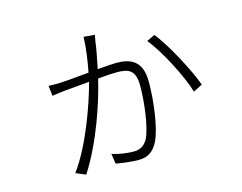

<svg xmlns="http://www.w3.org/2000/svg" viewBox="-92 -753 1185 941"><g transform="rotate(-15 500.0 -282.0)"><path d="M736 -529 695 -509C751 -442 829 -291 852 -210L898 -234C872 -308 789 -466 736 -529ZM171 -422 177 -370C193 -373 215 -375 235 -378L368 -390C341 -288 274 -93 187 25L237 46C328 -95 389 -283 415 -394C455 -398 491 -400 512 -400C572 -400 605 -385 605 -307C605 -218 588 -93 562 -44C542 -10 517 -3 491 -3C464 -3 420 -8 382 -20L390 31C422 37 468 43 504 43C546 43 580 27 604 -23C633 -83 651 -215 651 -315C651 -420 594 -445 521 -445C502 -445 466 -442 425 -439C436 -491 447 -550 449 -572C451 -582 452 -590 455 -605L399 -610C397 -551 388 -490 377 -434C320 -429 263 -423 235 -422C213 -421 192 -421 171 -422Z"/></g></svg>

Font: GenYoGothic2 TW L
Style: Regular
Weight: 300
Version: Version 2.100;PS 2.1;hotconv 16.6.51;makeotf.lib2.5.65220 DE